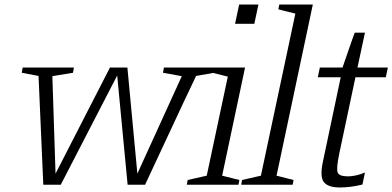

<svg xmlns="http://www.w3.org/2000/svg" viewBox="-20 -815 1731 847"><path d="M225 -49 465 -517H542L586 -49L782 -479L699 -494L703 -517H929L925 -494L845 -480Q840 -472 620 0H543L497 -482L248 0H171Q150 -472 150 -480L76 -494L80 -517H306L302 -494L211 -479Z M1102 -710H1017L1035 -795H1120ZM985 -477 909 -496 913 -517H1061L960 -40L1036 -21L1032 0H804L808 -21L892 -40Z M1200 -40 1275 -21 1271 0H1044L1048 -21L1131 -40L1283 -755Q1225 -769 1208 -774L1212 -795H1360Z M1391 -517H1491Q1494 -525 1514 -583.5Q1534 -642 1545 -671H1590L1557 -517H1691L1682 -474H1548L1477 -139Q1463 -72 1469.5 -54.5Q1476 -37 1514 -37Q1550 -37 1590 -54L1579 -1Q1527 12 1479 12Q1427 12 1408.5 -12Q1390 -36 1405 -104L1483 -474H1382Z"/></svg>

Font: Afta serif
Style: Italic
Weight: 400
Italic angle: -12°
Designer: parq.ink
Foundry: Oriol Esparraguera Font
Version: Version 1.000